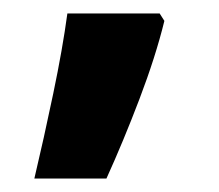

<svg xmlns="http://www.w3.org/2000/svg" viewBox="-20 -136 325 285"><path d="M224 -105Q211 -52 187 11Q163 74 138 129H31Q45 70 59 3Q73 -64 80 -116H217Z"/></svg>

Font: Noto Sans Medefaidrin
Style: Bold
Weight: 700
Designer: Dalton Maag Ltd
Foundry: Dalton Maag Ltd
Version: Version 1.002; ttfautohint (v1.8.4.7-5d5b)